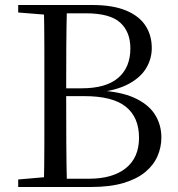

<svg xmlns="http://www.w3.org/2000/svg" viewBox="-20 -748 710 768"><path d="M52.8 0V-30.1L190.9 -42.1H202.2V0ZM155.3 0Q157.3 -84.3 157.4 -169Q157.5 -253.8 157.5 -340.3V-392.9Q157.5 -476.7 157.4 -560.9Q157.3 -645 155.3 -728H247.9Q245.7 -645.4 245.2 -561.2Q244.7 -476.9 244.7 -387.7V-368.9Q244.7 -262.6 245.2 -173.5Q245.7 -84.5 247.9 0ZM202.2 0V-33.1H335.6Q430.6 -33.1 483.3 -75.3Q536.1 -117.5 536.1 -197.1Q536.1 -278.6 483.5 -321Q430.9 -363.5 317 -363.5H202.2V-394.8H306.6Q404.2 -394.8 452.8 -436.6Q501.5 -478.4 501.5 -554.4Q501.5 -620.8 460.5 -657.8Q419.5 -694.8 322.9 -694.8H202.2V-728H348Q430.5 -728 483.3 -706.3Q536.1 -684.6 561.6 -645.9Q587.1 -607.2 587.1 -555.4Q587.1 -512.8 564.5 -475Q541.9 -437.3 492.3 -411.1Q442.7 -385 361.9 -377.2L367 -386.4Q459 -382.8 515.8 -357.4Q572.6 -332 599.1 -290.9Q625.5 -249.8 625.5 -197.7Q625.5 -159.2 610 -123.4Q594.5 -87.7 561.3 -60Q528 -32.3 474.2 -16.1Q420.3 0 343 0ZM52.8 -698V-728H202.2V-686.9H190.9Z"/></svg>

Font: Noto Serif HK ExtraLight
Style: Regular
Weight: 200
Designer: Ryoko NISHIZUKA 西塚涼子 (kana & ideographs); Frank Grießhammer (Latin, Greek & Cyrillic); Wenlong ZHANG 张文龙 (bopomofo); San
Foundry: Adobe
Version: Version 2.002-H1;hotconv 1.1.0;makeotfexe 2.6.0